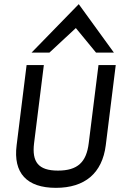

<svg xmlns="http://www.w3.org/2000/svg" viewBox="-20 -893 577 924"><path d="M218 -640 345 -758 442 -640H528L359 -873L132 -640ZM407 -204C396 -113 354 -72 259 -72C164 -72 133 -114 144 -204L191 -580H108L60 -194C43 -60 109 11 249 11C389 11 472 -60 489 -194L537 -580H454Z"/></svg>

Font: Charger
Style: BdIt
Weight: 400
Designer: Jasper
Foundry: Cannot Into Space Fonts
Version: Version 0.98